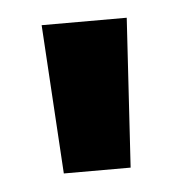

<svg xmlns="http://www.w3.org/2000/svg" viewBox="-31 -785 256 272"><g transform="rotate(-5 97.5 -649.0)"><path d="M50 -543 37 -755H158L145 -543Z"/></g></svg>

Font: DM Sans 36pt ExtraBold
Style: Regular
Weight: 800
Designer: Colophon Foundry, Jonny Pinhorn
Foundry: Colophon Foundry
Version: Version 4.004;gftools[0.9.30]